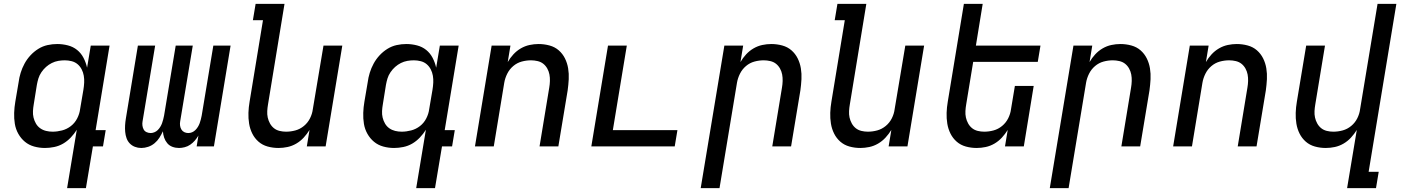

<svg xmlns="http://www.w3.org/2000/svg" viewBox="-20 -755 7240 990"><path d="M251 -76Q275 -76 300 -82.5Q325 -89 345.5 -105Q366 -121 378 -144.5Q390 -168 393 -192L410 -292Q413 -310 414 -328.5Q415 -347 412 -364.5Q409 -382 401 -397.5Q393 -413 380 -424Q367 -435 349.5 -439.5Q332 -444 314 -444Q297 -444 280 -441Q263 -438 247 -430Q231 -422 217.5 -410Q204 -398 193.5 -382.5Q183 -367 178 -350.5Q173 -334 170 -317L154 -217Q151 -200 150 -182.5Q149 -165 153 -148.5Q157 -132 165.5 -117.5Q174 -103 187.5 -93.5Q201 -84 217.5 -80Q234 -76 251 -76ZM326 215 376 -86Q363 -65 345 -46Q327 -27 305.5 -14.5Q284 -2 259.5 3Q235 8 212 8Q183 8 156 0.5Q129 -7 108.5 -24Q88 -41 74.5 -65Q61 -89 56.5 -116.5Q52 -144 53 -173Q54 -202 59 -231L76 -331Q79 -355 86.5 -379.5Q94 -404 106.5 -427Q119 -450 137 -469.5Q155 -489 177.5 -503Q200 -517 225 -522.5Q250 -528 275 -528Q303 -528 330 -521Q357 -514 377.5 -497.5Q398 -481 410.5 -457Q423 -433 429 -406L448 -520H545L473 -84H525L511 0H459L423 215Z M708 8Q691 8 675.5 2Q660 -4 649 -15.5Q638 -27 632.5 -42.5Q627 -58 625.5 -75Q624 -92 625 -109Q626 -126 629 -144L691 -520H780L715 -129Q713 -118 714.5 -107Q716 -96 721 -87Q726 -78 736 -73.5Q746 -69 757 -69Q766 -69 776 -73Q786 -77 793.5 -84.5Q801 -92 806.5 -101Q812 -110 815.5 -119.5Q819 -129 821.5 -139Q824 -149 826 -159L886 -520H974L909 -129Q907 -118 908.5 -107Q910 -96 915.5 -87Q921 -78 930.5 -73.5Q940 -69 951 -69Q961 -69 970.5 -73Q980 -77 987.5 -84.5Q995 -92 1000.5 -101Q1006 -110 1009.5 -119.5Q1013 -129 1015.5 -139Q1018 -149 1020 -159L1080 -520H1169L1083 0H994L1003 -56Q995 -42 984.5 -30Q974 -18 961 -9Q948 0 932.5 4Q917 8 903 8Q885 8 869 2Q853 -4 842.5 -16.5Q832 -29 826.5 -45Q821 -61 820 -78Q812 -61 802 -45Q792 -29 777 -16.5Q762 -4 744 2Q726 8 709 8Z M1416 8Q1387 8 1360 0.5Q1333 -7 1313 -24.5Q1293 -42 1281 -66Q1269 -90 1264.5 -117.5Q1260 -145 1261 -173.5Q1262 -202 1267 -231L1336 -651H1284L1298 -735H1447L1362 -217Q1359 -200 1358 -182.5Q1357 -165 1360.5 -149Q1364 -133 1372 -118.5Q1380 -104 1392.5 -94Q1405 -84 1421.5 -80Q1438 -76 1455 -76Q1479 -76 1503 -82.5Q1527 -89 1547 -105.5Q1567 -122 1578.5 -145Q1590 -168 1593 -192L1648 -520H1745L1659 0H1562L1576 -85Q1563 -64 1546 -45.5Q1529 -27 1507.5 -14.5Q1486 -2 1462.5 3Q1439 8 1416 8Z M2051 -76Q2075 -76 2100 -82.5Q2125 -89 2145.5 -105Q2166 -121 2178 -144.5Q2190 -168 2193 -192L2210 -292Q2213 -310 2214 -328.5Q2215 -347 2212 -364.5Q2209 -382 2201 -397.5Q2193 -413 2180 -424Q2167 -435 2149.5 -439.5Q2132 -444 2114 -444Q2097 -444 2080 -441Q2063 -438 2047 -430Q2031 -422 2017.5 -410Q2004 -398 1993.5 -382.5Q1983 -367 1978 -350.5Q1973 -334 1970 -317L1954 -217Q1951 -200 1950 -182.5Q1949 -165 1953 -148.5Q1957 -132 1965.5 -117.5Q1974 -103 1987.5 -93.5Q2001 -84 2017.5 -80Q2034 -76 2051 -76ZM2126 215 2176 -86Q2163 -65 2145 -46Q2127 -27 2105.5 -14.5Q2084 -2 2059.5 3Q2035 8 2012 8Q1983 8 1956 0.5Q1929 -7 1908.5 -24Q1888 -41 1874.5 -65Q1861 -89 1856.5 -116.5Q1852 -144 1853 -173Q1854 -202 1859 -231L1876 -331Q1879 -355 1886.5 -379.5Q1894 -404 1906.5 -427Q1919 -450 1937 -469.5Q1955 -489 1977.5 -503Q2000 -517 2025 -522.5Q2050 -528 2075 -528Q2103 -528 2130 -521Q2157 -514 2177.5 -497.5Q2198 -481 2210.5 -457Q2223 -433 2229 -406L2248 -520H2345L2273 -84H2325L2311 0H2259L2223 215Z M2429 0 2515 -520H2612L2598 -435Q2610 -456 2627 -474.5Q2644 -493 2665.5 -505.5Q2687 -518 2710.5 -523Q2734 -528 2757 -528Q2786 -528 2813.5 -520.5Q2841 -513 2861 -495.5Q2881 -478 2893 -454Q2905 -430 2909.5 -402.5Q2914 -375 2912.5 -346.5Q2911 -318 2907 -289L2859 0H2762L2812 -303Q2815 -320 2815.5 -337.5Q2816 -355 2813 -371Q2810 -387 2802 -401.5Q2794 -416 2781.5 -426Q2769 -436 2752 -440Q2735 -444 2718 -444Q2694 -444 2670 -437.5Q2646 -431 2626.5 -414.5Q2607 -398 2595.5 -375Q2584 -352 2580 -328L2526 0Z M3029 0 3115 -520H3212L3140 -84H3473L3459 0Z M3593 215 3715 -520H3812L3798 -435Q3810 -456 3827 -474.5Q3844 -493 3865.5 -505.5Q3887 -518 3910.5 -523Q3934 -528 3957 -528Q3986 -528 4013.5 -520.5Q4041 -513 4061 -495.5Q4081 -478 4093 -454Q4105 -430 4109.5 -402.5Q4114 -375 4112.5 -346.5Q4111 -318 4107 -289L4059 0H3962L4012 -303Q4015 -320 4015.5 -337.5Q4016 -355 4013 -371Q4010 -387 4002 -401.5Q3994 -416 3981.5 -426Q3969 -436 3952 -440Q3935 -444 3918 -444Q3894 -444 3870 -437.5Q3846 -431 3826.5 -414.5Q3807 -398 3795.5 -375Q3784 -352 3780 -328L3690 215Z M4416 8Q4387 8 4360 0.5Q4333 -7 4313 -24.5Q4293 -42 4281 -66Q4269 -90 4264.5 -117.5Q4260 -145 4261 -173.5Q4262 -202 4267 -231L4336 -651H4284L4298 -735H4447L4362 -217Q4359 -200 4358 -182.5Q4357 -165 4360.5 -149Q4364 -133 4372 -118.5Q4380 -104 4392.5 -94Q4405 -84 4421.5 -80Q4438 -76 4455 -76Q4479 -76 4503 -82.5Q4527 -89 4547 -105.5Q4567 -122 4578.5 -145Q4590 -168 4593 -192L4648 -520H4745L4659 0H4562L4576 -85Q4563 -64 4546 -45.5Q4529 -27 4507.5 -14.5Q4486 -2 4462.5 3Q4439 8 4416 8Z M5016 8Q4987 8 4960 0.5Q4933 -7 4913 -24.5Q4893 -42 4881 -66Q4869 -90 4864.5 -117.5Q4860 -145 4861 -173.5Q4862 -202 4867 -231L4950 -735H5047L5012 -520H5345L5331 -436H4998L4962 -217Q4959 -200 4958 -182.5Q4957 -165 4960.5 -149Q4964 -133 4972 -118.5Q4980 -104 4992.5 -94Q5005 -84 5021.5 -80Q5038 -76 5055 -76Q5079 -76 5103 -82.5Q5127 -89 5147 -105.5Q5167 -122 5178.5 -145Q5190 -168 5193 -192L5213 -312H5310L5259 0H5162L5176 -85Q5163 -64 5146 -45.5Q5129 -27 5107.5 -14.5Q5086 -2 5062.5 3Q5039 8 5016 8Z M5393 215 5515 -520H5612L5598 -435Q5610 -456 5627 -474.5Q5644 -493 5665.5 -505.5Q5687 -518 5710.5 -523Q5734 -528 5757 -528Q5786 -528 5813.5 -520.5Q5841 -513 5861 -495.5Q5881 -478 5893 -454Q5905 -430 5909.5 -402.5Q5914 -375 5912.5 -346.5Q5911 -318 5907 -289L5859 0H5762L5812 -303Q5815 -320 5815.5 -337.5Q5816 -355 5813 -371Q5810 -387 5802 -401.5Q5794 -416 5781.5 -426Q5769 -436 5752 -440Q5735 -444 5718 -444Q5694 -444 5670 -437.5Q5646 -431 5626.5 -414.5Q5607 -398 5595.5 -375Q5584 -352 5580 -328L5490 215Z M6029 0 6115 -520H6212L6198 -435Q6210 -456 6227 -474.5Q6244 -493 6265.5 -505.5Q6287 -518 6310.5 -523Q6334 -528 6357 -528Q6386 -528 6413.5 -520.5Q6441 -513 6461 -495.5Q6481 -478 6493 -454Q6505 -430 6509.5 -402.5Q6514 -375 6512.5 -346.5Q6511 -318 6507 -289L6459 0H6362L6412 -303Q6415 -320 6415.5 -337.5Q6416 -355 6413 -371Q6410 -387 6402 -401.5Q6394 -416 6381.5 -426Q6369 -436 6352 -440Q6335 -444 6318 -444Q6294 -444 6270 -437.5Q6246 -431 6226.5 -414.5Q6207 -398 6195.5 -375Q6184 -352 6180 -328L6126 0Z M6926 215 6976 -85Q6963 -64 6946 -45.5Q6929 -27 6907.5 -14.5Q6886 -2 6862.5 3Q6839 8 6816 8Q6787 8 6760 0.5Q6733 -7 6713 -24.5Q6693 -42 6681 -66Q6669 -90 6664.5 -117.5Q6660 -145 6661 -173.5Q6662 -202 6667 -231L6715 -520H6812L6762 -217Q6759 -200 6758 -182.5Q6757 -165 6760.5 -149Q6764 -133 6772 -118.5Q6780 -104 6792.5 -94Q6805 -84 6821.5 -80Q6838 -76 6855 -76Q6879 -76 6903 -82.5Q6927 -89 6947 -105.5Q6967 -122 6978.5 -145Q6990 -168 6993 -192L7083 -735H7180L7037 131H7089L7075 215Z"/></svg>

Font: Iosevka Md Ex Obl
Style: Regular
Weight: 500
Width: 7
Italic angle: -9°
Monospace: yes
Designer: Belleve Invis
Foundry: Belleve Invis
Version: Version 32.5.0; ttfautohint (v1.8.4)